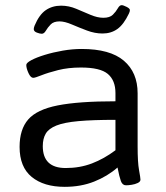

<svg xmlns="http://www.w3.org/2000/svg" viewBox="-20 -719 645 745"><path d="M231 6Q150 6 103 -32.5Q56 -71 56 -149Q56 -217 89.5 -255.5Q123 -294 204 -310Q285 -326 428 -326V-358Q428 -407 398.5 -432Q369 -457 294 -457Q245 -457 205.5 -447Q166 -437 141 -427Q116 -417 109 -417Q99 -417 90.5 -435.5Q82 -454 82 -467Q82 -475 101.5 -485.5Q121 -496 153.5 -506Q186 -516 223.5 -522.5Q261 -529 297 -529Q407 -529 460.5 -483.5Q514 -438 514 -357V-151Q514 -89 519.5 -59Q525 -29 525 -22Q525 -14 514.5 -9Q504 -4 491 -2Q478 0 469 0Q455 0 449 -16.5Q443 -33 436 -69Q397 -35 345.5 -14.5Q294 6 231 6ZM235 -67Q290 -67 337 -85Q384 -103 428 -136V-254Q340 -254 284.5 -249Q229 -244 199 -232Q169 -220 157.5 -200.5Q146 -181 146 -152Q146 -67 235 -67ZM142 -588Q135 -588 123 -592.5Q111 -597 111 -606Q111 -611 114 -619Q132 -662 157.5 -679.5Q183 -697 217 -697Q247 -697 275.5 -685Q304 -673 331 -661.5Q358 -650 381 -650Q406 -650 418 -662Q430 -674 437 -686.5Q444 -699 452 -699Q458 -699 471 -692.5Q484 -686 484 -680Q484 -674 480 -666Q460 -624 435.5 -606.5Q411 -589 378 -589Q348 -589 317.5 -600.5Q287 -612 259 -624Q231 -636 211 -636Q188 -636 176.5 -624Q165 -612 158 -600Q151 -588 142 -588Z"/></svg>

Font: Asap Semi Expanded
Style: Regular
Weight: 400
Width: 6
Designer: Pablo Cosgaya
Foundry: Omnibus-Type
Version: Version 3.001; ttfautohint (v1.8.4.7-5d5b)